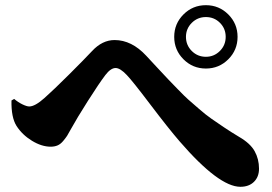

<svg xmlns="http://www.w3.org/2000/svg" viewBox="-20 -741 1040 734"><path d="M852.8 -514.4Q817.4 -479 767.1 -479Q716.8 -479 681.4 -514.4Q646 -549.8 646 -600.1Q646 -650.4 681.4 -685.8Q716.8 -721.2 767.1 -721.2Q817.4 -721.2 852.8 -685.8Q888.2 -650.4 888.2 -600.1Q888.2 -549.8 852.8 -514.4ZM690.9 -600.1Q690.9 -568.4 713.1 -546.1Q735.4 -523.9 767.1 -523.9Q798.3 -523.9 820.6 -546.1Q842.8 -568.4 842.8 -600.1Q842.8 -631.8 820.8 -653.8Q798.8 -675.8 767.1 -675.8Q735.4 -675.8 713.1 -653.6Q690.9 -631.3 690.9 -600.1ZM43 -259.8Q22.5 -292.5 23.9 -356.9L34.2 -362.8Q49.8 -349.6 66.2 -341.8Q82.5 -334 91.8 -334Q113.8 -334 149.9 -366.2Q185.1 -397.5 244.4 -456.5Q303.7 -515.6 332 -545.9Q371.1 -587.9 418 -587.9Q483.4 -587.9 539.1 -527.8Q546.4 -520 580.8 -482.9Q615.2 -445.8 622.8 -438Q630.4 -430.2 659.2 -400.4Q688 -370.6 700.2 -360.1Q712.4 -349.6 739.5 -325.9Q766.6 -302.2 786.9 -288.1Q807.1 -273.9 835.4 -254.9Q863.8 -235.8 894 -217.8Q937 -192.9 953.6 -162.8Q970.2 -132.8 970.2 -96.2Q970.2 -64.9 950.9 -45.9Q931.6 -26.9 898.9 -26.9Q816.9 -26.9 667 -200.2Q624 -250 555.4 -340.6Q486.8 -431.2 464.8 -454.1Q439.5 -481 421.9 -481Q403.3 -481 382.8 -454.1Q358.4 -421.9 315.9 -355Q273.4 -288.1 252 -249Q241.7 -230 236.6 -221.9Q231.4 -213.9 221.4 -201.9Q211.4 -189.9 200 -185.1Q188.5 -180.2 173.8 -180.2Q139.2 -180.2 102.1 -202.9Q64.9 -225.6 43 -259.8Z"/></svg>

Font: Noto Serif JP Black
Style: Regular
Weight: 900
Designer: Ryoko NISHIZUKA  (kana & ideographs); Frank Grießhammer (Latin, Greek & Cyrillic); Wenlong ZHANG  (bopomofo); Sandoll Co
Foundry: Adobe Systems Incorporated
Version: Version 1.001;PS 1.001;hotconv 16.6.54;makeotf.lib2.5.65590